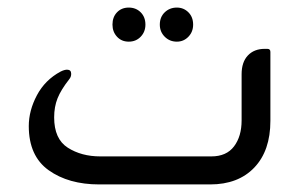

<svg xmlns="http://www.w3.org/2000/svg" viewBox="-20 -487 801 507"><path d="M320 -377Q301 -377 289 -390Q277 -403 277 -422Q277 -442 289 -454.5Q301 -467 320 -467Q339 -467 351.5 -454.5Q364 -442 364 -422Q364 -403 351.5 -390Q339 -377 320 -377ZM447 -377Q428 -377 415 -390Q402 -403 402 -422Q402 -442 415 -454.5Q428 -467 447 -467Q465 -467 477.5 -454.5Q490 -442 490 -422Q490 -403 477.5 -390Q465 -377 447 -377ZM245 -74H538Q578 -74 598 -100.5Q618 -127 618 -169V-291Q618 -323 634.5 -340.5Q651 -358 679 -358H686Q694 -358 694 -350V-168Q694 -89 651.5 -44.5Q609 0 535 0H242Q161 0 108.5 -37.5Q56 -75 56 -154Q56 -195 77.5 -235.5Q99 -276 140 -298Q150 -303 157 -303Q168 -303 168 -292Q168 -284 163 -278Q141 -250 132 -227.5Q123 -205 123 -177Q123 -120 159 -97Q195 -74 245 -74Z"/></svg>

Font: Zain
Style: Regular
Weight: 400
Designer: Zain,Boutros
Foundry: Mobile Telecommunications Company (Zain), 2024
Version: Version 1.51; ttfautohint (v1.8.4)